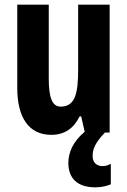

<svg xmlns="http://www.w3.org/2000/svg" viewBox="-20 -568 545 823"><path d="M377 101C377 70 388 44 430 0H450V-548H315V-271C315 -169 303 -111 240 -111C203 -111 189 -151 189 -232V-548H54V-191C54 -65 103 10 200 10C256 10 296 -17 321 -69H328L343 -3C292 39 273 87 273 130C273 196 311 235 389 235C418 235 441 228 455 222V134C446 139 436 144 419 144C392 144 377 126 377 101Z"/></svg>

Font: Noto Sans Oriya ExtCond Bold
Style: Bold
Weight: 700
Width: 2
Designer: Amélie Bonet and Sol Matas
Foundry: Google LLC
Version: Version 2.006